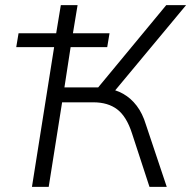

<svg xmlns="http://www.w3.org/2000/svg" viewBox="-20 -725 742 745"><path d="M104 0 190 -542H43L52 -596H198L216 -705H281L263 -596H405L396 -542H254L230 -386H371L347 -369L625 -705H702L415 -360L391 -382Q428 -378 458 -361Q488 -344 510.5 -314.5Q533 -285 546 -242L627 0H560L492 -208Q471 -273 435 -300.5Q399 -328 342 -328H221L169 0Z"/></svg>

Font: Nunito Sans 10pt Light
Style: Italic
Weight: 300
Italic angle: -9°
Designer: Vernon Adams
Foundry: Vernon Adams
Version: Version 3.101;gftools[0.9.27]